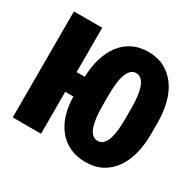

<svg xmlns="http://www.w3.org/2000/svg" viewBox="-124 -679 848 829"><g transform="rotate(30 300.0 -264.0)"><path d="M167.5 -307.1H208Q209.5 -356.9 221.9 -399.2Q234.4 -441.4 257.3 -472.2Q280.3 -502.9 314.2 -520.5Q348.1 -538.1 393.1 -538.1Q439.9 -538.1 474.9 -519.3Q509.8 -500.5 533.2 -467.5Q556.6 -434.6 568.1 -389.6Q579.6 -344.7 579.6 -292.5V-234.9Q579.6 -182.6 568.1 -137.7Q556.6 -92.8 533.4 -59.8Q510.3 -26.9 475.6 -8.3Q440.9 10.3 394 10.3Q347.7 10.3 313.2 -6.6Q278.8 -23.4 255.6 -53Q232.4 -82.5 220.5 -122.6Q208.5 -162.6 208 -209H167.5V0H26.4V-528.3H167.5ZM336.9 -234.9Q336.9 -207.5 339.6 -182.4Q342.3 -157.2 348.6 -137.7Q355 -118.2 366 -106.7Q377 -95.2 394 -95.2Q410.6 -95.2 421.6 -106.7Q432.6 -118.2 439 -137.7Q445.3 -157.2 447.8 -182.4Q450.2 -207.5 450.2 -234.9V-292.5Q450.2 -319.3 447.5 -344.5Q444.8 -369.6 438.5 -389.2Q432.1 -408.7 420.9 -420.4Q409.7 -432.1 393.1 -432.1Q376.5 -432.1 365.5 -420.4Q354.5 -408.7 348.1 -389.2Q341.8 -369.6 339.4 -344.5Q336.9 -319.3 336.9 -292.5Z"/></g></svg>

Font: Roboto Mono
Style: Bold
Weight: 700
Designer: Google
Version: Version 2.000985; 2015; ttfautohint (v1.3)